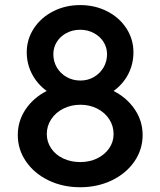

<svg xmlns="http://www.w3.org/2000/svg" viewBox="-20 -748 647 775"><path d="M51.8 -203.1Q51.8 -259.3 83 -306.2Q114.3 -353 168.5 -380.9Q130.9 -408.2 109.6 -448.5Q88.4 -488.8 87.9 -536.1Q87.9 -589.4 116.5 -633.1Q145 -676.8 194.3 -702.1Q243.7 -727.5 303.7 -727.5Q363.3 -727.5 412.6 -702.4Q461.9 -677.2 490.2 -633.5Q518.6 -589.8 518.6 -537.1Q518.6 -489.3 497.6 -448.7Q476.6 -408.2 438.5 -380.9Q492.7 -353 524.2 -306.2Q555.7 -259.3 555.7 -203.1Q555.7 -144.5 522.5 -96.2Q489.3 -47.9 431.4 -20Q373.5 7.8 303.7 7.8Q233.4 7.8 175.8 -20Q118.2 -47.9 85 -96.2Q51.8 -144.5 51.8 -203.1ZM438.5 -207Q438.5 -239.7 420.9 -266.8Q403.3 -293.9 372.6 -309.6Q341.8 -325.2 304.7 -325.2Q267.1 -325.2 235.8 -309.6Q204.6 -293.9 186.8 -266.8Q168.9 -239.7 168.9 -207Q168.9 -175.3 186.5 -149.2Q204.1 -123 235.1 -108.4Q266.1 -93.8 303.7 -93.8Q341.3 -93.8 372.1 -108.6Q402.8 -123.5 420.7 -149.4Q438.5 -175.3 438.5 -207ZM412.1 -529.3Q412.1 -556.6 397.7 -579.1Q383.3 -601.6 358.4 -614.7Q333.5 -627.9 303.7 -627.9Q273.4 -627.9 248.5 -614.7Q223.6 -601.6 209.5 -579.1Q195.3 -556.6 195.3 -529.3Q195.3 -499.5 209.7 -475.3Q224.1 -451.2 249 -437Q273.9 -422.9 304.7 -422.9Q334.5 -422.9 358.9 -437Q383.3 -451.2 397.7 -475.3Q412.1 -499.5 412.1 -529.3Z"/></svg>

Font: Reddit Sans Vanilla SemiBold
Style: Regular
Weight: 600
Designer: Stephen Hutchings
Foundry: Reddit
Version: Version 1.013